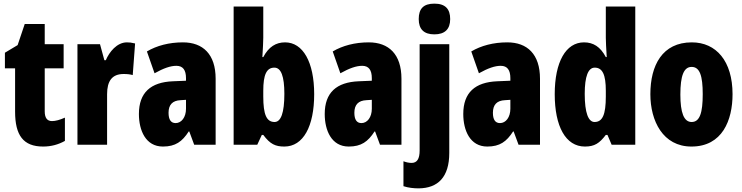

<svg xmlns="http://www.w3.org/2000/svg" viewBox="-20 -796 4083 1056"><path d="M266 -130C239 -130 226 -148 226 -184V-420H330V-553H226V-664H116L77 -548L7 -506V-420H63V-182C63 -52 108 10 217 10C262 10 301 -1 337 -21V-149C310 -137 286 -130 266 -130Z M678 -563C623 -563 581 -510 562 -465H554L530 -553H406V0H569V-278C569 -350 596 -389 660 -389C681 -389 697 -387 710 -383L723 -557C703 -562 691 -563 678 -563Z M986 -563C910 -563 842 -545 788 -513L830 -393C880 -421 918 -434 950 -434C986 -434 1003 -411 1003 -366V-352L931 -349C809 -344 744 -287 744 -169C744 -79 781 10 876 10C945 10 982 -17 1018 -73H1021L1048 0H1166V-363C1166 -498 1096 -563 986 -563ZM973 -245 1003 -247V-198C1003 -151 978 -119 946 -119C920 -119 907 -138 907 -176C907 -220 929 -243 973 -245Z M1428 -588V-760H1265V0H1395L1420 -54H1428C1466 -3 1495 10 1544 10C1648 10 1708 -101 1708 -278C1708 -455 1646 -563 1548 -563C1498 -563 1458 -539 1428 -482H1423C1426 -532 1428 -567 1428 -588ZM1489 -424C1526 -424 1544 -376 1544 -280C1544 -175 1525 -125 1490 -125C1446 -125 1428 -166 1428 -265V-297C1428 -385 1446 -424 1489 -424Z M2008 -563C1932 -563 1864 -545 1810 -513L1852 -393C1902 -421 1940 -434 1972 -434C2008 -434 2025 -411 2025 -366V-352L1953 -349C1831 -344 1766 -287 1766 -169C1766 -79 1803 10 1898 10C1967 10 2004 -17 2040 -73H2043L2070 0H2188V-363C2188 -498 2118 -563 2008 -563ZM1995 -245 2025 -247V-198C2025 -151 2000 -119 1968 -119C1942 -119 1929 -138 1929 -176C1929 -220 1951 -243 1995 -245Z M2283 -691C2283 -635 2312 -607 2369 -607C2426 -607 2456 -635 2456 -691C2456 -747 2429 -776 2369 -776C2309 -776 2283 -748 2283 -691ZM2283 240C2388 239 2451 179 2451 45V-553H2288V32C2288 77 2274 100 2244 100C2230 100 2215 97 2199 91V228C2226 237 2256 240 2283 240Z M2770 -563C2694 -563 2626 -545 2572 -513L2614 -393C2664 -421 2702 -434 2734 -434C2770 -434 2787 -411 2787 -366V-352L2715 -349C2593 -344 2528 -287 2528 -169C2528 -79 2565 10 2660 10C2729 10 2766 -17 2802 -73H2805L2832 0H2950V-363C2950 -498 2880 -563 2770 -563ZM2757 -245 2787 -247V-198C2787 -151 2762 -119 2730 -119C2704 -119 2691 -138 2691 -176C2691 -220 2713 -243 2757 -245Z M3197 10C3250 10 3277 -8 3312 -54H3321L3344 0H3474V-760H3312V-588C3312 -567 3314 -532 3317 -482H3312C3282 -539 3243 -563 3192 -563C3092 -563 3031 -455 3031 -278C3031 -101 3091 10 3197 10ZM3250 -125C3216 -125 3196 -175 3196 -280C3196 -376 3215 -424 3251 -424C3294 -424 3312 -385 3312 -297V-265C3312 -166 3294 -125 3250 -125Z M4009 -278C4009 -460 3919 -563 3785 -563C3623 -563 3557 -437 3557 -278C3557 -131 3626 10 3783 10C3953 10 4009 -135 4009 -278ZM3722 -276C3722 -380 3741 -428 3784 -428C3829 -428 3845 -379 3845 -278C3845 -176 3829 -125 3784 -125C3741 -125 3722 -177 3722 -276Z"/></svg>

Font: Noto Sans Bengali ExtraCondensed Black
Style: Regular
Weight: 900
Width: 2
Designer: Joana Ranito - Universal Thirst; Jelle Bosma - Monotype Design Team
Foundry: Universal Thirst ehf.
Version: Version 3.000